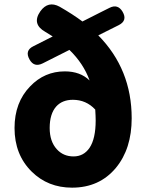

<svg xmlns="http://www.w3.org/2000/svg" viewBox="-20 -851 683 885"><path d="M312 14Q201 14 126 -60Q47 -138 47 -261Q47 -379 119 -453Q185 -522 279 -522Q350 -522 393 -480Q365 -558 300 -621L177 -559Q137 -539 116 -577Q93 -618 134 -638L223 -683Q201 -697 189 -704Q125 -740 166 -799Q202 -849 255 -820Q316 -785 360 -752L441 -793L485 -815Q523 -834 545 -797Q569 -756 527 -735L433 -688Q587 -532 587 -306Q587 -165 514 -77Q438 14 312 14ZM319 -130Q366 -130 393 -170Q421 -212 421 -296Q421 -314 419 -346Q377 -391 316 -391Q267 -391 239 -360Q209 -326 209 -261Q209 -199 242 -163Q272 -130 319 -130Z"/></svg>

Font: GenSenRounded TW H
Style: Regular
Weight: 900
Version: Version 1.501;PS 1;hotconv 16.6.51;makeotf.lib2.5.65220